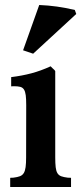

<svg xmlns="http://www.w3.org/2000/svg" viewBox="-20 -752 327 772"><path d="M202.1 -119.6Q202.1 -94.7 203.9 -79.6Q205.6 -64.5 210.9 -55.7Q216.3 -46.9 226.3 -43.2Q236.3 -39.6 252.4 -37.6L265.6 -37.1V0H21V-37.1L33.7 -37.6Q50.3 -39.6 60.3 -43.5Q70.3 -47.4 75.7 -56.4Q81.1 -65.4 83 -80.3Q85 -95.2 85 -119.1L85.4 -329.1Q85.4 -354 83.5 -369.1Q81.5 -384.3 76.2 -392.3Q70.8 -400.4 61.3 -402.8Q51.8 -405.3 36.1 -405.3L24.9 -404.8V-441.9Q68.8 -447.3 106.4 -457.3Q144 -467.3 183.6 -485.4L191.4 -477.5Q194.8 -474.6 198 -471.4Q201.2 -468.3 202.1 -465.8ZM286.6 -695.8 113.3 -536.1 72.8 -549.8 137.7 -731.9Q173.3 -730.5 208.7 -725.6Q244.1 -720.7 280.8 -711.9Z"/></svg>

Font: Varendra
Style: Regular
Weight: 700
Designer: Jacob Thomas
Foundry: Bangla Type Foundry
Version: Version 1.008